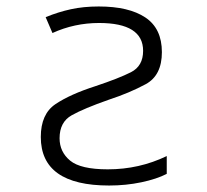

<svg xmlns="http://www.w3.org/2000/svg" viewBox="-20 -563 640 593"><path d="M317 10Q369 10 416.5 0Q464 -10 495 -26V-81Q410 -40 313 -40Q229 -40 196.5 -67Q164 -94 164 -136Q164 -186 201.5 -207Q239 -228 316 -255Q380 -276 430 -303Q480 -330 480 -402Q480 -475 429 -509Q378 -543 285 -543Q238 -543 199 -534.5Q160 -526 121 -510L142 -461Q210 -492 286 -492Q422 -492 422 -406Q422 -359 384.5 -340Q347 -321 275 -297Q197 -272 151.5 -241.5Q106 -211 106 -140Q106 10 317 10Z"/></svg>

Font: Noto Sans Mono UI Light
Style: Regular
Weight: 300
Designer: Monotype Design team
Foundry: Monotype Imaging Inc.
Version: 1.000